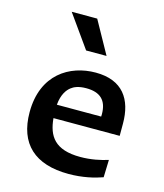

<svg xmlns="http://www.w3.org/2000/svg" viewBox="-121 -905 862 1007"><g transform="rotate(15 310.0 -401.0)"><path d="M239.5 -423.5C254.5 -435.5 279 -446.5 320.5 -446.5C396 -446.5 434.5 -411.5 434.5 -335.5C434.5 -331 434.5 -327 434 -323H193.5C198.5 -381 221.5 -409.5 239.5 -423.5ZM65.5 -248.5C65.5 -77 163 12 346 12C423 12 485.5 -3.5 529 -19L532 -114C493 -101.5 440.5 -90 382.5 -90C243.5 -90 203 -155 194.5 -250.5H554V-317C554 -448.5 494 -538.5 347.5 -538.5C207 -538.5 65.5 -454.5 65.5 -248.5ZM142.5 -814 268 -637.5H379L281 -814Z"/></g></svg>

Font: Monaspace Argon SemiBold
Style: Regular
Weight: 600
Designer: Riley Cran & the Lettermatic Team
Foundry: Lettermatic
Version: Version 1.000 (Monaspace Argon)